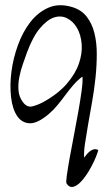

<svg xmlns="http://www.w3.org/2000/svg" viewBox="-20 -720 425 745"><path d="M238.3 -7.8Q235.4 -11.7 239.3 -39.6Q243.2 -67.4 250.5 -107.9Q257.8 -148.4 267.1 -196.3Q276.4 -244.1 284.2 -288.6Q292 -333 296.9 -369.1Q301.8 -405.3 299.8 -422.9Q281.2 -409.2 265.1 -390.6Q249 -372.1 233.9 -351.6Q218.8 -331.1 202.6 -311.5Q186.5 -292 168.9 -277.3Q125 -240.2 94.7 -241.7Q64.5 -243.2 46.4 -270Q28.3 -296.9 22.9 -343.3Q17.6 -389.6 24.4 -441.9Q31.2 -494.1 49.8 -545.4Q68.4 -596.7 98.1 -634.8Q127.9 -672.9 168.5 -690.4Q209 -708 260.7 -692.4Q295.9 -681.6 316.4 -655.3Q336.9 -628.9 346.2 -592.3Q355.5 -555.7 355.5 -510.7Q355.5 -465.8 350.6 -418.9Q345.7 -372.1 337.4 -325.2Q329.1 -278.3 321.8 -236.8Q314.5 -195.3 309.6 -161.6Q304.7 -127.9 306.6 -108.4Q309.6 -112.3 315.4 -119.6Q321.3 -127 328.6 -132.8Q335.9 -138.7 344.2 -140.6Q352.5 -142.6 361.3 -137.7Q359.4 -128.9 352.5 -111.8Q345.7 -94.7 335.4 -75.2Q325.2 -55.7 312.5 -37.6Q299.8 -19.5 286.6 -7.8Q273.4 3.9 260.7 5.4Q248 6.8 238.3 -7.8ZM69.3 -323.2Q85 -302.7 104.5 -307.1Q124 -311.5 146.5 -323.2Q205.1 -355.5 238.8 -394.5Q272.5 -433.6 286.1 -473.1Q299.8 -512.7 296.9 -548.8Q293.9 -585 279.3 -610.8Q264.6 -636.7 240.7 -648.9Q216.8 -661.1 189.9 -652.3Q163.1 -643.6 135.3 -610.8Q107.4 -578.1 84 -514.6Q77.1 -495.1 68.4 -470.2Q59.6 -445.3 54.7 -419.4Q49.8 -393.6 51.8 -368.7Q53.7 -343.8 69.3 -323.2Z"/></svg>

Font: Give You Glory
Style: Regular
Weight: 400
Designer: Kimberly Geswein
Foundry: Kimberly Geswein
Version: Version 1.002